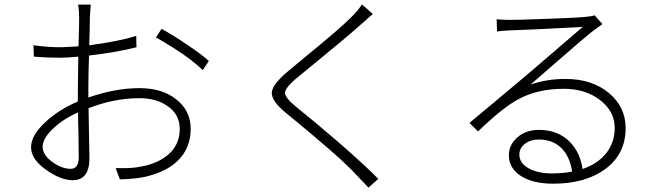

<svg xmlns="http://www.w3.org/2000/svg" viewBox="-20 -809 3040 878"><path d="M221 -67Q264 -37 303 -37Q340 -37 340 -90Q340 -115 339 -194Q337 -260 337 -295Q267 -264 222 -220Q175 -176 175 -138Q175 -100 221 -67ZM189 -252Q248 -307 336 -345V-392Q336 -440 338 -550Q286 -545 254 -545Q192 -545 135 -550L133 -602Q200 -593 253 -593Q277 -593 336 -597Q338 -597 339 -597Q342 -690 342 -728Q342 -761 337 -788H395Q393 -767 391 -730Q391 -689 388 -602Q521 -619 603 -645L604 -593Q516 -570 387 -555Q384 -473 384 -396V-363Q507 -406 618 -406Q722 -406 787 -354Q852 -302 852 -220Q852 -133 795 -76Q743 -24 646 -1Q604 9 532 11Q529 11 528 11L509 -40Q514 -40 525 -40Q536 -40 542 -40Q592 -40 623 -47Q699 -60 747 -100Q802 -146 802 -219Q802 -286 746 -324Q695 -360 618 -360Q501 -360 385 -314Q385 -273 387 -192.5Q389 -112 389 -86Q389 15 313 15Q258 15 193 -31Q122 -80 122 -135.5Q122 -191 189 -252ZM693 -638 719 -677Q772 -648 835 -605Q903 -560 935 -530L907 -488Q844 -552 693 -638Z M1223 -387Q1226 -422 1291 -478Q1314 -498 1381 -553Q1544 -686 1590 -734Q1620 -764 1635 -789L1685 -745Q1676 -738 1650 -714Q1633 -699 1628 -695Q1566 -639 1360 -471Q1341 -455 1332 -448Q1283 -406 1283.5 -383.5Q1284 -361 1336 -319Q1422 -250 1524 -162Q1644 -58 1710 9L1665 49Q1657 40 1636.5 19Q1616 -2 1608 -11Q1536 -90 1286 -294Q1220 -348 1223 -387Z M2398 -39Q2440 -16 2504 -16Q2551 -16 2596 -24Q2587 -91 2549 -130Q2509 -171 2444 -171Q2406 -171 2380.5 -151.5Q2355 -132 2355 -102Q2355 -63 2398 -39ZM2127 -247Q2177 -289 2298 -390Q2379 -458 2404 -479Q2449 -517 2610 -656Q2636 -678 2645 -686Q2470 -676 2310 -670Q2272 -668 2253 -665L2251 -721Q2280 -718 2310 -718Q2351 -718 2485 -723Q2624 -728 2659 -732Q2685 -734 2699 -739L2735 -699Q2730 -695 2717 -686Q2695 -670 2687 -664Q2660 -643 2530 -530Q2440 -451 2406 -422Q2479 -448 2566 -448Q2687 -448 2764 -384Q2841 -320 2841 -223Q2841 -105 2748 -36Q2657 31 2510 31Q2413 31 2358 -7Q2307 -42 2307 -99Q2307 -146 2345 -180Q2384 -215 2445 -215Q2532 -215 2586 -160Q2633 -112 2644 -36Q2713 -60 2751 -107Q2791 -156 2791 -224Q2791 -300 2724 -351.5Q2657 -403 2558 -403Q2438 -403 2350 -355Q2279 -317 2166 -208Z"/></svg>

Font: Source Han Sans Light
Style: Regular
Weight: 300
Designer: Ryoko NISHIZUKA Ë•øÂ°öÊ∂ºÂ≠ê (kana & ideographs); Paul D. Hunt (Latin, Greek & Cyrillic); Wenlong ZHANG Âº†ÊñáÈæô (bopom
Foundry: Adobe Systems Incorporated
Version: Version 1.004;PS 1.004;hotconv 1.0.82;makeotf.lib2.5.63406; 